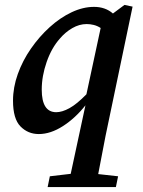

<svg xmlns="http://www.w3.org/2000/svg" viewBox="-20 -532 583 782"><path d="M150 -167Q150 -75 209 -75Q233 -75 263 -91.5Q293 -108 332 -148L390 -418Q376 -427 361.5 -430.5Q347 -434 333 -434Q303 -434 274.5 -417.5Q246 -401 224 -375Q190 -337 170 -279.5Q150 -222 150 -167ZM138 14Q94 14 63.5 -17Q33 -48 33 -122Q33 -176 52.5 -230.5Q72 -285 106 -334Q140 -383 182.5 -421.5Q225 -460 271.5 -482Q318 -504 363 -504Q409 -504 440 -477L487 -512L520 -505L410 21Q395 100 380 177L461 186L452 230H174L183 186L268 176L328 -103Q287 -51 236.5 -18.5Q186 14 138 14Z"/></svg>

Font: Source Serif 4 SmText Semibold
Style: Italic
Weight: 600
Italic angle: -12°
Designer: Frank Grießhammer
Foundry: Adobe
Version: Version 4.005;hotconv 1.1.0;makeotfexe 2.6.0